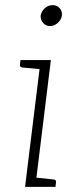

<svg xmlns="http://www.w3.org/2000/svg" viewBox="-20 -731 286 751"><path d="M78 0 139 -496H179L118 0ZM105 0 114 -37 190 -29Q194 -29 197 -26Q200 -23 199 -18L197 0ZM152 -496 143 -460 67 -467Q63 -468 60 -470.5Q57 -473 58 -478L60 -496ZM176 -629Q159 -629 148.5 -641.5Q138 -654 139 -670Q142 -687 155.5 -699Q169 -711 186 -711Q203 -711 213.5 -699Q224 -687 222 -670Q220 -654 206 -641.5Q192 -629 176 -629Z"/></svg>

Font: Aleo ExtraLight
Style: Italic
Weight: 250
Italic angle: -7°
Designer: Alessio Laiso
Foundry: Alessio Laiso
Version: Version 2.001;gftools[0.9.29]